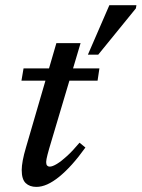

<svg xmlns="http://www.w3.org/2000/svg" viewBox="-20 -704 542 734"><path d="M62 -395.5 70 -442.5H360L353 -395.5ZM168 -136Q164 -122 161.5 -112.2Q159 -102.5 157.8 -95.8Q156.5 -89 156.5 -84.5Q156.5 -75 160.2 -71Q164 -67 170 -67Q180.5 -67 197.8 -77.5Q215 -88 237 -108.2Q259 -128.5 284 -158.5L306.5 -140Q280 -103 254.8 -75Q229.5 -47 206 -28Q182.5 -9 160.8 0.8Q139 10.5 119 10.5Q93.5 10.5 78.2 -4Q63 -18.5 63 -54Q63 -69 67 -90.8Q71 -112.5 79.5 -141L195.5 -539H288ZM316 -495 398 -684H501.5L499.5 -672L355.5 -495Z"/></svg>

Font: Newsreader 16pt Medium
Style: Italic
Weight: 500
Italic angle: -17°
Designer: Hugues Gentile
Foundry: Production Type
Version: Version 1.003